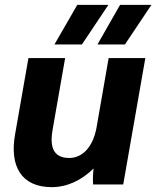

<svg xmlns="http://www.w3.org/2000/svg" viewBox="-20 -759 643 790"><path d="M193 11C257 11 317 -18 365 -66C362 -44 362 -15 363 0H487L578 -520H427L377 -233C363 -157 321 -109 265 -109C193 -109 186 -164 196 -223L248 -520H97L42 -206C19 -76 67 11 193 11ZM204 -576H317L426 -739H298ZM381 -576H494L603 -739H474Z"/></svg>

Font: Fixel Text 20240404
Style: Bold Italic
Weight: 700
Width: 4
Italic angle: -10°
Designer: AlfaBravo + MacPaw
Foundry: Kyrylo Tkachov, Marchela Mozhyna, Serhii Makarenko, Maria Weinstein, Zakhar Kryvoshyya
Version: Version 1.211;Glyphs 3.2 (3225)